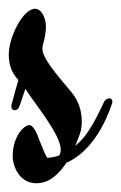

<svg xmlns="http://www.w3.org/2000/svg" viewBox="-28 -410 277 439"><path d="M154 -102C157 -109 159 -122 159 -130C159 -159 151 -181 134 -201C97 -244 69 -279 69 -298C69 -303 70 -308 71 -311C75 -325 77 -338 77 -349C77 -369 67 -390 52 -390C25 -390 -8 -326 -8 -285C-8 -257 2 -240 14 -227L10 -213C7 -204 4 -190 -1 -173C-2 -171 -2 -169 -2 -167C-2 -161 1 -158 6 -158C11 -158 15 -161 19 -174L30 -207C47 -178 111 -104 111 -67C111 -64 110 -60 108 -55C99 -51 89 -50 80 -49C75 -57 70 -70 63 -87C55 -110 47 -124 39 -124C27 -124 1 -98 1 -53C1 -29 17 9 55 9C86 9 107 -13 124 -38C153 -50 198 -86 227 -170C228 -173 229 -175 229 -177C229 -182 227 -185 222 -185C216 -185 211 -181 208 -173C184 -121 165 -94 150 -82L144 -76Z"/></svg>

Font: Engagement
Style: Regular
Weight: 400
Designer: Astigmatic (AOETI)
Foundry: Astigmatic (AOETI)
Version: Version 1.000